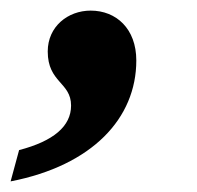

<svg xmlns="http://www.w3.org/2000/svg" viewBox="-28 -188 371 362"><path d="M8 95 -8 154C146 124 229 35 229 -74C229 -134 191 -168 143 -168C100 -168 62 -138 62 -91C62 -32 106 -33 106 11C106 50 73 78 8 95Z"/></svg>

Font: Noto Serif SemiCondensed Black
Style: Italic
Weight: 900
Width: 4
Italic angle: -12°
Designer: Monotype Design Team
Foundry: Monotype Imaging Inc.
Version: Version 2.014